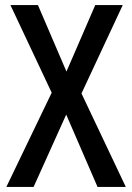

<svg xmlns="http://www.w3.org/2000/svg" viewBox="-20 -734 518 754"><path d="M5 0 183 -370 21 -714H129L241 -453L354 -714H462L300 -367L474 0H363L240 -284L112 0Z"/></svg>

Font: Noto Sans Condensed Medium
Style: Regular
Weight: 500
Width: 3
Designer: Monotype Design Team
Foundry: Monotype Imaging Inc.
Version: Version 2.013; ttfautohint (v1.8.4.7-5d5b)